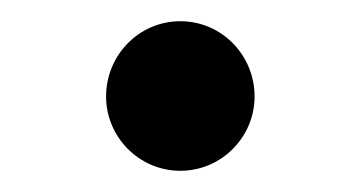

<svg xmlns="http://www.w3.org/2000/svg" viewBox="-20 -423 340 181"><path d="M150 -262C189 -262 220 -294 220 -332C220 -371 189 -403 150 -403C111 -403 80 -371 80 -332C80 -294 111 -262 150 -262Z"/></svg>

Font: Source Serif Variable
Style: Regular
Weight: 389
Designer: Frank Grießhammer
Foundry: Adobe Systems Incorporated
Version: Version 3.001;hotconv 1.0.111;makeotfexe 2.5.65597